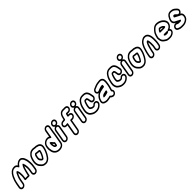

<svg xmlns="http://www.w3.org/2000/svg" viewBox="779 -3407 6169 6169"><g transform="rotate(-45 3863.0 -323.0)"><path d="M702 -147 705 -177C708 -204 710 -232 708 -257L706 -281C705 -295 700 -340 696 -361C690 -388 681 -407 674 -428C674 -428 661 -471 630 -429C585 -368 561 -294 541 -209C528 -156 523 -145 515 -102L508 -64C493 -63 475 -63 449 -63C424 -63 404 -63 391 -64L398 -100C412 -180 407 -252 402 -314C399 -350 386 -376 370 -403C348 -441 300 -371 292 -352C260 -289 230 -217 215 -131L189 17C183 49 152 76 120 76C88 76 66 49 72 17L98 -131C114 -221 144 -303 178 -370L186 -385C208 -430 232 -460 266 -489C299 -517 330 -532 388 -532C435 -534 461 -501 482 -463C482 -463 499 -425 525 -468C552 -512 584 -542 625 -563C659 -579 706 -582 724 -566C737 -555 752 -543 758 -535C776 -513 789 -480 800 -445C809 -416 816 -393 819 -354C824 -304 829 -268 826 -217L823 -187C821 -167 819 -141 815 -121C813 -112 811 -104 810 -97L799 -33C794 -2 762 25 731 25C700 25 677 -2 682 -33L693 -97C696 -113 700 -128 702 -147ZM340 -343C345 -331 349 -318 351 -301C356 -241 361 -173 348 -100L337 -42C329 5 408 -13 440 -13C472 -13 546 5 554 -42L565 -102C572 -142 576 -148 590 -205C604 -265 620 -317 642 -360C649 -339 650 -298 655 -268L657 -245C659 -224 658 -198 655 -173L651 -143C649 -126 646 -113 643 -97L632 -33C622 26 663 75 722 75C781 75 839 26 849 -33L860 -97C865 -125 872 -160 874 -191L877 -221C881 -279 874 -318 870 -366C867 -405 862 -436 849 -468C838 -502 824 -541 800 -570C789 -584 773 -596 761 -606C722 -640 654 -628 609 -607C568 -586 537 -559 508 -523C486 -553 453 -583 396 -582C329 -582 279 -561 237 -525C197 -491 166 -452 141 -401L134 -387C128 -377 120 -360 112 -341C85 -279 62 -210 48 -131L22 17C11 77 51 126 111 126C171 126 228 77 239 17L265 -131C280 -215 310 -280 340 -343Z M1163 -395C1117 -362 1115 -296 1107 -266C1107 -265 1106 -264 1106 -263C1099 -226 1098 -189 1111 -161C1115 -152 1119 -139 1130 -129C1143 -116 1158 -89 1190 -78C1192 -77 1196 -77 1198 -77H1222C1232 -80 1240 -85 1244 -89C1278 -129 1306 -179 1328 -232C1340 -263 1353 -290 1360 -330L1365 -356C1369 -380 1342 -381 1328 -390C1325 -392 1320 -393 1316 -393H1290C1270 -393 1245 -399 1218 -401C1206 -402 1201 -404 1192 -404H1191C1180 -404 1171 -400 1163 -395ZM1312 -338C1305 -301 1295 -277 1281 -242C1264 -200 1241 -160 1215 -127H1211C1198 -133 1187 -150 1169 -168C1166 -171 1163 -175 1158 -187C1152 -202 1150 -226 1156 -262C1166 -297 1175 -340 1185 -353C1191 -352 1198 -352 1206 -351C1227 -349 1253 -343 1281 -343H1301C1303 -342 1309 -340 1312 -338ZM1207 -521C1227 -521 1232 -519 1250 -517C1267 -516 1287 -513 1300 -511C1304 -510 1306 -510 1311 -510H1341C1352 -510 1362 -507 1371 -501C1375 -499 1380 -497 1384 -497C1398 -497 1413 -491 1426 -484C1464 -465 1491 -428 1484 -374C1483 -366 1483 -359 1481 -350L1476 -326C1469 -284 1453 -247 1438 -208C1417 -151 1381 -95 1348 -48C1320 -9 1285 19 1240 34C1228 38 1212 41 1192 40C1117 40 1087 15 1055 -24L1054 -25L1040 -39C1006 -71 986 -118 982 -177C976 -235 1004 -334 1028 -389C1046 -430 1072 -461 1104 -485C1133 -507 1162 -518 1207 -521ZM1215 -571H1213C1159 -567 1117 -553 1078 -523C1039 -493 1004 -452 982 -401C955 -340 925 -237 932 -165C937 -98 959 -42 1001 -1L1014 12C1049 54 1094 90 1183 90C1206 91 1228 89 1248 82C1307 63 1353 25 1388 -24C1423 -73 1461 -133 1485 -198C1499 -234 1517 -276 1526 -326L1531 -350C1533 -360 1534 -368 1535 -378C1544 -454 1504 -505 1455 -530C1441 -537 1426 -545 1400 -547C1386 -555 1368 -560 1350 -560H1321C1304 -564 1282 -566 1263 -567C1251 -568 1239 -571 1215 -571Z M2097 -497 2128 -673C2138 -732 2097 -782 2038 -782C1979 -782 1921 -732 1911 -673L1880 -497C1878 -486 1876 -477 1874 -465C1852 -477 1821 -487 1784 -484C1741 -480 1709 -469 1675 -447C1609 -405 1571 -341 1565 -248C1564 -221 1560 -202 1562 -177C1568 -114 1579 -44 1617 3C1655 52 1711 91 1806 91C1817 91 1828 91 1838 90C1920 84 2007 30 2024 -64L2077 -362C2085 -406 2089 -454 2097 -497ZM2027 -362 1974 -64C1962 6 1897 41 1815 41C1734 41 1692 12 1659 -31C1631 -65 1618 -130 1613 -189C1613 -210 1615 -227 1616 -254C1622 -335 1649 -377 1697 -407C1725 -425 1742 -431 1780 -434C1816 -437 1843 -423 1865 -406L1875 -398C1875 -398 1913 -372 1918 -421C1921 -445 1926 -475 1930 -497L1961 -673C1967 -704 1998 -732 2029 -732C2060 -732 2083 -704 2078 -673L2047 -497C2039 -454 2034 -400 2027 -362ZM1857 -228 1849 -239C1843 -246 1834 -253 1831 -257L1821 -271C1820 -272 1820 -273 1819 -273C1810 -282 1798 -300 1777 -312C1777 -312 1745 -334 1737 -290C1725 -224 1734 -176 1748 -131C1761 -97 1787 -76 1834 -76C1849 -76 1862 -90 1864 -101L1881 -197C1884 -216 1866 -219 1857 -228ZM1828 -182 1819 -130C1809 -135 1801 -142 1796 -155C1788 -179 1783 -202 1782 -232L1789 -223C1795 -216 1800 -211 1808 -203L1816 -192C1820 -188 1823 -186 1828 -182Z M2191 -450C2196 -481 2228 -508 2260 -508C2292 -508 2313 -481 2308 -450L2241 -67C2235 -36 2203 -8 2172 -8C2141 -8 2118 -36 2124 -67ZM2141 -450 2074 -67C2064 -8 2103 42 2163 42C2223 42 2281 -8 2291 -67L2358 -450C2368 -509 2328 -558 2269 -558C2210 -558 2151 -509 2141 -450ZM2234 -659C2240 -691 2270 -717 2303 -717C2336 -717 2360 -689 2354 -656C2348 -623 2318 -598 2285 -598C2252 -598 2228 -627 2234 -659ZM2184 -659C2173 -598 2216 -548 2277 -548C2337 -548 2393 -596 2404 -656C2415 -717 2373 -767 2312 -767C2252 -767 2195 -719 2184 -659Z M2508 -351C2476 -351 2453 -378 2459 -409C2465 -441 2497 -468 2529 -468H2542C2567 -468 2587 -474 2605 -476C2618 -477 2629 -490 2631 -501L2633 -512C2640 -552 2654 -595 2665 -633C2685 -692 2723 -730 2785 -730H2898C2929 -730 2951 -702 2946 -671C2941 -640 2908 -613 2877 -613H2799C2784 -613 2772 -599 2770 -588C2766 -568 2755 -542 2750 -512C2747 -496 2757 -484 2770 -484H2830C2861 -484 2884 -457 2879 -426C2874 -395 2841 -367 2810 -367H2750C2735 -367 2722 -353 2720 -342L2655 28C2650 59 2618 86 2587 86C2556 86 2533 59 2538 28L2602 -333C2603 -337 2608 -365 2575 -357C2558 -353 2537 -351 2515 -351ZM2499 -301H2506C2519 -301 2531 -301 2546 -303L2488 28C2478 87 2519 136 2578 136C2637 136 2695 87 2705 28L2766 -317H2801C2860 -317 2918 -366 2929 -426C2940 -486 2898 -534 2839 -534H2805C2807 -542 2811 -551 2814 -563H2868C2927 -563 2986 -612 2996 -671C3006 -730 2966 -780 2907 -780H2794C2701 -780 2642 -713 2617 -640V-638C2607 -603 2594 -565 2585 -522C2571 -520 2560 -518 2550 -518H2537C2477 -518 2419 -468 2409 -409C2398 -349 2440 -301 2499 -301Z M3056 -450C3061 -481 3093 -508 3125 -508C3157 -508 3178 -481 3173 -450L3106 -67C3100 -36 3068 -8 3037 -8C3006 -8 2983 -36 2989 -67ZM3006 -450 2939 -67C2929 -8 2968 42 3028 42C3088 42 3146 -8 3156 -67L3223 -450C3233 -509 3193 -558 3134 -558C3075 -558 3016 -509 3006 -450ZM3099 -659C3105 -691 3135 -717 3168 -717C3201 -717 3225 -689 3219 -656C3213 -623 3183 -598 3150 -598C3117 -598 3093 -627 3099 -659ZM3049 -659C3038 -598 3081 -548 3142 -548C3202 -548 3258 -596 3269 -656C3280 -717 3238 -767 3177 -767C3117 -767 3060 -719 3049 -659Z M3607 44C3668 31 3721 -13 3755 -55C3821 -135 3772 -239 3673 -221C3638 -215 3613 -195 3591 -169C3589 -167 3585 -166 3574 -162H3548C3546 -163 3543 -163 3541 -163C3536 -163 3533 -163 3527 -165L3517 -169C3503 -174 3488 -187 3469 -200C3464 -211 3460 -233 3465 -259L3473 -306C3479 -330 3485 -354 3492 -374C3498 -391 3514 -443 3522 -443H3565C3567 -439 3570 -431 3577 -420C3580 -393 3586 -369 3591 -345L3593 -325C3598 -279 3650 -233 3719 -255C3767 -271 3822 -326 3812 -393L3809 -412C3806 -441 3797 -467 3794 -489C3789 -529 3770 -562 3754 -587C3727 -629 3677 -660 3605 -660H3560C3492 -660 3451 -639 3409 -609C3370 -580 3347 -538 3325 -504L3324 -503C3290 -442 3266 -365 3252 -283L3247 -258C3238 -208 3239 -160 3250 -123C3261 -83 3283 -44 3317 -19C3361 15 3416 55 3507 55H3537C3560 55 3586 51 3607 44ZM3367 -484C3390 -520 3412 -553 3435 -571C3471 -597 3495 -610 3552 -610H3597C3654 -610 3690 -586 3710 -555C3725 -531 3741 -503 3744 -475C3748 -445 3756 -420 3758 -399V-397L3762 -377C3767 -342 3738 -312 3711 -303C3675 -291 3649 -316 3644 -340L3641 -360V-362C3635 -387 3629 -413 3627 -439C3627 -443 3625 -448 3622 -451C3615 -459 3608 -493 3583 -493H3531C3518 -493 3507 -492 3499 -485C3466 -457 3454 -411 3444 -382C3435 -355 3427 -330 3423 -307L3415 -259C3409 -222 3410 -177 3432 -159C3451 -147 3464 -131 3492 -121L3504 -117C3512 -114 3526 -112 3537 -112H3570C3573 -112 3577 -113 3580 -114C3590 -118 3614 -124 3626 -140C3641 -159 3653 -168 3673 -172C3727 -182 3754 -125 3717 -81C3689 -46 3645 -14 3601 -5C3599 -5 3596 -3 3594 -2C3581 2 3563 5 3546 5H3516C3441 5 3396 -27 3351 -61C3326 -79 3310 -109 3300 -143C3292 -172 3289 -215 3297 -258L3302 -283C3315 -357 3338 -431 3367 -484Z M4207 -434C4180 -433 4157 -424 4143 -420C4127 -416 4112 -409 4098 -405L4092 -402C4076 -392 4052 -383 4031 -377C3979 -363 3947 -417 3981 -462C3994 -479 4006 -485 4034 -494C4035 -494 4037 -496 4038 -496C4070 -511 4098 -523 4127 -532C4153 -539 4186 -548 4214 -550C4233 -552 4258 -557 4276 -557H4295C4340 -557 4371 -526 4380 -494C4388 -456 4386 -400 4376 -345L4363 -272C4355 -229 4339 -184 4328 -142L4322 -121C4318 -105 4307 -82 4323 -71C4341 -59 4352 -36 4339 -5C4328 21 4293 46 4261 37C4230 28 4207 16 4195 -7C4189 -18 4176 -19 4165 -16L4130 -6C4099 2 4066 7 4028 10C4003 13 3981 7 3958 3C3897 -7 3859 -42 3882 -106C3892 -138 3901 -166 3912 -184C3936 -222 3976 -268 4018 -287L4038 -296C4064 -309 4085 -315 4116 -320C4156 -326 4192 -342 4227 -342H4233C4248 -342 4261 -356 4263 -367C4265 -376 4264 -390 4265 -397C4266 -404 4266 -411 4266 -419C4265 -447 4231 -438 4207 -434ZM3992 -326C3962 -310 3936 -287 3914 -262C3899 -245 3884 -229 3870 -205C3852 -177 3844 -144 3834 -114C3800 -15 3866 40 3940 53C3962 58 3992 64 4024 60C4062 57 4100 51 4136 42L4158 36C4177 62 4204 78 4240 85C4301 102 4364 57 4385 7C4406 -41 4392 -80 4368 -104C4369 -106 4370 -113 4371 -117L4377 -138C4387 -177 4404 -223 4413 -272L4426 -344C4437 -392 4440 -464 4430 -512C4417 -562 4373 -607 4304 -607H4285C4261 -607 4236 -603 4218 -600C4186 -597 4149 -588 4121 -580C4102 -574 4088 -567 4075 -563C4055 -557 4039 -547 4025 -541C3997 -532 3966 -520 3942 -488C3888 -417 3922 -336 3992 -326ZM4055 -183C4055 -183 4042 -175 4041 -174C4030 -163 4022 -152 4016 -145C4016 -145 3982 -106 4030 -106H4032C4042 -106 4055 -108 4063 -109C4084 -109 4104 -115 4118 -119L4134 -123C4154 -127 4175 -133 4198 -142C4207 -146 4214 -155 4216 -162C4223 -186 4243 -224 4207 -224C4179 -224 4157 -215 4144 -211C4118 -206 4093 -203 4073 -192Z M4844 44C4905 31 4958 -13 4992 -55C5058 -135 5009 -239 4910 -221C4875 -215 4850 -195 4828 -169C4826 -167 4822 -166 4811 -162H4785C4783 -163 4780 -163 4778 -163C4773 -163 4770 -163 4764 -165L4754 -169C4740 -174 4725 -187 4706 -200C4701 -211 4697 -233 4702 -259L4710 -306C4716 -330 4722 -354 4729 -374C4735 -391 4751 -443 4759 -443H4802C4804 -439 4807 -431 4814 -420C4817 -393 4823 -369 4828 -345L4830 -325C4835 -279 4887 -233 4956 -255C5004 -271 5059 -326 5049 -393L5046 -412C5043 -441 5034 -467 5031 -489C5026 -529 5007 -562 4991 -587C4964 -629 4914 -660 4842 -660H4797C4729 -660 4688 -639 4646 -609C4607 -580 4584 -538 4562 -504L4561 -503C4527 -442 4503 -365 4489 -283L4484 -258C4475 -208 4476 -160 4487 -123C4498 -83 4520 -44 4554 -19C4598 15 4653 55 4744 55H4774C4797 55 4823 51 4844 44ZM4604 -484C4627 -520 4649 -553 4672 -571C4708 -597 4732 -610 4789 -610H4834C4891 -610 4927 -586 4947 -555C4962 -531 4978 -503 4981 -475C4985 -445 4993 -420 4995 -399V-397L4999 -377C5004 -342 4975 -312 4948 -303C4912 -291 4886 -316 4881 -340L4878 -360V-362C4872 -387 4866 -413 4864 -439C4864 -443 4862 -448 4859 -451C4852 -459 4845 -493 4820 -493H4768C4755 -493 4744 -492 4736 -485C4703 -457 4691 -411 4681 -382C4672 -355 4664 -330 4660 -307L4652 -259C4646 -222 4647 -177 4669 -159C4688 -147 4701 -131 4729 -121L4741 -117C4749 -114 4763 -112 4774 -112H4807C4810 -112 4814 -113 4817 -114C4827 -118 4851 -124 4863 -140C4878 -159 4890 -168 4910 -172C4964 -182 4991 -125 4954 -81C4926 -46 4882 -14 4838 -5C4836 -5 4833 -3 4831 -2C4818 2 4800 5 4783 5H4753C4678 5 4633 -27 4588 -61C4563 -79 4547 -109 4537 -143C4529 -172 4526 -215 4534 -258L4539 -283C4552 -357 4575 -431 4604 -484Z M5178 -450C5183 -481 5215 -508 5247 -508C5279 -508 5300 -481 5295 -450L5228 -67C5222 -36 5190 -8 5159 -8C5128 -8 5105 -36 5111 -67ZM5128 -450 5061 -67C5051 -8 5090 42 5150 42C5210 42 5268 -8 5278 -67L5345 -450C5355 -509 5315 -558 5256 -558C5197 -558 5138 -509 5128 -450ZM5221 -659C5227 -691 5257 -717 5290 -717C5323 -717 5347 -689 5341 -656C5335 -623 5305 -598 5272 -598C5239 -598 5215 -627 5221 -659ZM5171 -659C5160 -598 5203 -548 5264 -548C5324 -548 5380 -596 5391 -656C5402 -717 5360 -767 5299 -767C5239 -767 5182 -719 5171 -659Z M5594 -395C5548 -362 5546 -296 5538 -266C5538 -265 5537 -264 5537 -263C5530 -226 5529 -189 5542 -161C5546 -152 5550 -139 5561 -129C5574 -116 5589 -89 5621 -78C5623 -77 5627 -77 5629 -77H5653C5663 -80 5671 -85 5675 -89C5709 -129 5737 -179 5759 -232C5771 -263 5784 -290 5791 -330L5796 -356C5800 -380 5773 -381 5759 -390C5756 -392 5751 -393 5747 -393H5721C5701 -393 5676 -399 5649 -401C5637 -402 5632 -404 5623 -404H5622C5611 -404 5602 -400 5594 -395ZM5743 -338C5736 -301 5726 -277 5712 -242C5695 -200 5672 -160 5646 -127H5642C5629 -133 5618 -150 5600 -168C5597 -171 5594 -175 5589 -187C5583 -202 5581 -226 5587 -262C5597 -297 5606 -340 5616 -353C5622 -352 5629 -352 5637 -351C5658 -349 5684 -343 5712 -343H5732C5734 -342 5740 -340 5743 -338ZM5638 -521C5658 -521 5663 -519 5681 -517C5698 -516 5718 -513 5731 -511C5735 -510 5737 -510 5742 -510H5772C5783 -510 5793 -507 5802 -501C5806 -499 5811 -497 5815 -497C5829 -497 5844 -491 5857 -484C5895 -465 5922 -428 5915 -374C5914 -366 5914 -359 5912 -350L5907 -326C5900 -284 5884 -247 5869 -208C5848 -151 5812 -95 5779 -48C5751 -9 5716 19 5671 34C5659 38 5643 41 5623 40C5548 40 5518 15 5486 -24L5485 -25L5471 -39C5437 -71 5417 -118 5413 -177C5407 -235 5435 -334 5459 -389C5477 -430 5503 -461 5535 -485C5564 -507 5593 -518 5638 -521ZM5646 -571H5644C5590 -567 5548 -553 5509 -523C5470 -493 5435 -452 5413 -401C5386 -340 5356 -237 5363 -165C5368 -98 5390 -42 5432 -1L5445 12C5480 54 5525 90 5614 90C5637 91 5659 89 5679 82C5738 63 5784 25 5819 -24C5854 -73 5892 -133 5916 -198C5930 -234 5948 -276 5957 -326L5962 -350C5964 -360 5965 -368 5966 -378C5975 -454 5935 -505 5886 -530C5872 -537 5857 -545 5831 -547C5817 -555 5799 -560 5781 -560H5752C5735 -564 5713 -566 5694 -567C5682 -568 5670 -571 5646 -571Z M6438 -123 6425 -51C6419 -19 6388 8 6356 8C6325 8 6302 -19 6308 -51L6321 -123C6323 -137 6326 -157 6327 -170C6330 -192 6328 -202 6328 -214C6331 -275 6328 -453 6267 -416C6230 -394 6217 -355 6204 -330C6178 -281 6164 -206 6149 -154C6142 -128 6133 -91 6128 -63L6118 -5C6112 26 6080 54 6049 54C6018 54 5995 26 6001 -5L6011 -63C6021 -120 6035 -172 6052 -230C6070 -302 6093 -357 6122 -409C6146 -453 6175 -485 6213 -509C6238 -525 6264 -537 6301 -539C6367 -539 6393 -509 6416 -466C6445 -411 6451 -324 6446 -232C6445 -200 6447 -183 6442 -152C6440 -141 6439 -131 6438 -123ZM6271 -123 6258 -51C6248 8 6287 58 6347 58C6406 58 6464 9 6475 -51L6488 -123C6490 -132 6491 -142 6492 -153C6498 -188 6496 -212 6497 -238C6502 -332 6497 -427 6462 -494C6436 -543 6395 -589 6309 -589C6264 -589 6223 -571 6191 -549C6145 -520 6106 -479 6078 -427C6047 -371 6022 -310 6003 -234C5987 -178 5972 -123 5961 -63L5951 -5C5941 54 5980 104 6040 104C6100 104 6158 54 6168 -5L6178 -63C6182 -87 6191 -124 6198 -150C6213 -202 6230 -275 6248 -314C6255 -327 6261 -341 6268 -352C6278 -315 6280 -259 6277 -207C6277 -187 6279 -178 6277 -169C6275 -158 6273 -135 6271 -123Z M6849 -438H6843C6821 -438 6800 -408 6794 -400L6775 -377C6765 -365 6760 -354 6756 -343L6752 -333C6749 -326 6743 -303 6771 -303H6929C6937 -303 6946 -303 6953 -304C6970 -304 6982 -310 6990 -312C6992 -313 7024 -321 7010 -350C7001 -368 6989 -376 6981 -385C6974 -392 6967 -397 6964 -401C6962 -403 6959 -405 6957 -406C6930 -418 6896 -438 6849 -438ZM6926 -362C6928 -360 6932 -355 6935 -353H6815L6832 -373C6836 -378 6839 -383 6844 -388C6879 -386 6898 -375 6926 -362ZM6956 -189C6941 -187 6926 -186 6909 -186H6813C6813 -186 6759 -164 6791 -140C6801 -132 6818 -117 6846 -117C6854 -116 6858 -116 6863 -116H6904C6915 -116 6924 -119 6931 -124C6937 -128 6944 -132 6952 -137L6962 -142C6962 -142 6985 -193 6956 -189ZM6822 0C6781 0 6749 -14 6727 -30C6722 -34 6718 -37 6713 -40L6697 -51C6648 -81 6624 -116 6614 -177C6613 -190 6612 -200 6611 -213C6610 -224 6606 -233 6608 -245C6609 -253 6615 -262 6617 -271C6624 -309 6634 -336 6647 -369C6658 -398 6668 -416 6686 -438L6709 -466C6741 -502 6771 -531 6810 -546C6825 -552 6839 -555 6853 -555H6873C6881 -555 6889 -554 6897 -553L6911 -551H6913C6939 -549 6955 -541 6979 -532C7011 -520 7031 -510 7053 -492C7086 -465 7112 -435 7126 -398C7157 -302 7073 -220 7009 -202L6988 -196C6988 -196 6962 -148 6985 -147C7024 -146 7045 -115 7031 -77C7024 -58 7014 -49 6998 -38C6968 -16 6932 1 6885 1H6843C6839 1 6830 0 6822 0ZM7059 -172C7103 -197 7140 -236 7163 -280C7220 -396 7151 -482 7090 -532C7065 -555 7036 -568 7005 -580C6983 -588 6960 -599 6925 -601L6913 -603C6903 -604 6893 -605 6882 -605H6862C6841 -605 6819 -600 6798 -592C6745 -571 6706 -533 6672 -494L6649 -466C6627 -440 6611 -411 6599 -379C6586 -347 6575 -316 6567 -275C6558 -255 6553 -224 6560 -197C6561 -185 6562 -173 6564 -162C6575 -89 6609 -42 6665 -7L6680 3C6684 6 6687 8 6691 11C6722 37 6773 51 6834 51H6876C6936 51 6984 28 7022 1C7047 -14 7067 -39 7078 -67C7095 -110 7085 -148 7059 -172Z M7358 -101C7365 -98 7378 -92 7389 -92H7461C7466 -92 7473 -92 7478 -93L7494 -95C7494 -95 7543 -127 7509 -143L7484 -155H7483C7459 -165 7437 -181 7408 -195C7399 -199 7391 -203 7384 -207L7339 -231C7313 -246 7290 -284 7297 -324C7307 -383 7330 -422 7358 -461C7381 -495 7413 -519 7460 -519H7472C7478 -519 7499 -514 7514 -514C7553 -508 7581 -493 7601 -474C7604 -471 7606 -468 7610 -466C7628 -455 7637 -441 7657 -421L7658 -420C7679 -403 7682 -367 7657 -339C7636 -315 7599 -305 7574 -325C7564 -333 7550 -347 7538 -362C7537 -364 7535 -365 7533 -366C7523 -372 7515 -379 7510 -385C7499 -398 7453 -409 7438 -386L7431 -376C7429 -373 7425 -362 7425 -362C7424 -358 7422 -355 7421 -351C7414 -329 7437 -320 7452 -313L7476 -301C7507 -285 7535 -269 7566 -254L7581 -247C7582 -247 7583 -246 7583 -246L7596 -242C7601 -240 7605 -238 7609 -236C7648 -222 7673 -192 7662 -131V-130C7653 -54 7602 -20 7537 8C7508 19 7501 20 7470 23C7461 24 7452 25 7444 25H7382C7343 25 7314 16 7291 6C7278 -3 7269 -5 7263 -7C7240 -14 7221 -46 7239 -80C7252 -105 7286 -129 7320 -117C7333 -112 7347 -107 7358 -101ZM7480 -569H7468C7401 -569 7349 -532 7317 -485C7286 -443 7259 -392 7247 -324C7236 -261 7269 -210 7309 -187L7355 -161C7357 -160 7357 -160 7360 -159C7356 -160 7349 -163 7344 -165C7281 -187 7218 -144 7194 -97C7161 -32 7193 24 7238 40C7251 46 7254 48 7261 51C7293 66 7328 75 7373 75H7435C7445 75 7454 75 7466 73C7496 70 7517 67 7550 54C7622 24 7699 -27 7712 -132C7724 -199 7700 -253 7650 -277C7664 -284 7681 -295 7693 -309C7739 -361 7733 -428 7695 -460C7681 -474 7669 -492 7643 -509L7640 -512C7613 -539 7575 -557 7528 -564H7524C7517 -564 7497 -569 7480 -569Z"/></g></svg>

Font: Blanket
Style: BlkOutlineObl
Weight: 900
Foundry: Cannot Into Space Fonts
Version: Version 0.9